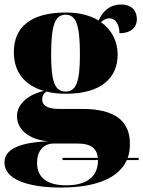

<svg xmlns="http://www.w3.org/2000/svg" viewBox="-34 -607 641 860"><path d="M239 233C402 233 499 188 534 110H587V100H538C545 81 548 60 548 37C548 -66 479 -119 336 -119H232C169 -119 155 -140 155 -162C155 -177 161 -188 174 -197C200 -190 230 -187 262 -187C422 -187 493 -261 493 -362C493 -423 466 -474 418 -508C431 -519 443 -525 456 -525C483 -525 501 -498 501 -458C549 -458 579 -481 579 -522C579 -561 553 -587 509 -587C461 -587 426 -559 408 -515C370 -538 321 -551 262 -551C100 -551 28 -483 28 -373C28 -284 77 -224 162 -200C83 -180 42 -136 42 -86C42 -33 88 18 183 26C49 31 -14 63 -14 121C-14 193 82 233 239 233ZM260 -197C212 -197 195 -240 195 -362C195 -494 212 -541 260 -541C307 -541 324 -495 324 -363C324 -240 307 -197 260 -197ZM262 223C178 223 132 189 132 123C132 71 159 36 206 36H315C371 36 400 56 404 100H246V110H405C405 184 356 223 262 223Z"/></svg>

Font: Noto Serif Display Black
Style: Regular
Weight: 900
Designer: Monotype Design Team
Foundry: Monotype Imaging Inc.
Version: Version 2.009